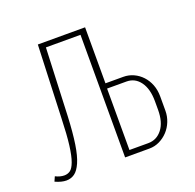

<svg xmlns="http://www.w3.org/2000/svg" viewBox="-96 -594 709 699"><g transform="rotate(-20 259.0 -244.5)"><path d="M371 -278Q392 -278 410.5 -269.5Q429 -261 443 -246Q457 -231 465 -210.5Q473 -190 473 -165V-110Q473 -88 465 -68Q457 -48 443 -33Q429 -18 410.5 -9Q392 0 371 0H277V-475H143L132 -213Q129 -149 122.5 -106.5Q116 -64 105 -39Q94 -14 80 -4Q66 6 48 6Q29 6 5 -5L13 -23Q31 -14 47 -14Q60 -14 70 -21Q80 -28 88 -49.5Q96 -71 101 -110Q106 -149 108 -213L119 -495H302V-278ZM449 -155Q449 -203 429 -230.5Q409 -258 376 -258H301V-20H374Q407 -20 428 -47Q449 -74 449 -122Z"/></g></svg>

Font: Moniqa Thin Paragraph
Style: Regular
Weight: 100
Designer: Rajesh Rajput
Foundry: Rajesh Rajput
Version: Version 1.000